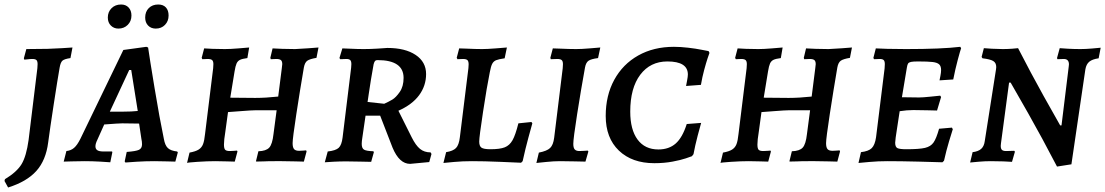

<svg xmlns="http://www.w3.org/2000/svg" viewBox="-35 -716 4910 853"><path d="M132 -431Q132 -444 127 -449Q122 -454 109 -454Q99 -454 88 -452.5Q77 -451 73 -451L71 -457L82 -498L176 -499Q206 -500 241 -502Q276 -504 287 -505L278 -458Q251 -454 242.5 -446.5Q234 -439 230 -416Q221 -365 204 -254.5Q187 -144 179 -83Q169 -4 126.5 43.5Q84 91 1 117L-15 88L-13 80Q40 48 61 13Q82 -22 92 -94L131 -413Q132 -420 132 -431Z M752 -43 755 -39 744 2Q734 2 706.5 1Q679 0 651 0Q611 0 572 2.5Q533 5 522 6L519 1L528 -41Q569 -44 582.5 -50.5Q596 -57 596 -75Q596 -87 593 -100L583 -167L508 -168Q493 -168 428 -163L398 -96Q389 -78 389 -66Q389 -54 397.5 -48.5Q406 -43 425 -43H463L464 -39L455 5Q445 4 409.5 2Q374 0 341 0Q309 0 283 1Q257 2 248 2L260 -45Q280 -47 294 -59Q308 -71 322 -99L513 -494L615 -508L623 -505Q629 -462 651.5 -326Q674 -190 693 -99Q698 -70 711 -58Q724 -46 752 -43ZM513 -220Q550 -220 577 -223L548 -405H539L453 -220ZM444 -638Q444 -663 460.5 -679.5Q477 -696 503 -696Q524 -696 536.5 -682.5Q549 -669 549 -647Q549 -622 532.5 -605.5Q516 -589 491 -589Q471 -589 457.5 -602.5Q444 -616 444 -638ZM610 -638Q610 -664 626 -680Q642 -696 668 -696Q690 -696 702 -683Q714 -670 714 -647Q714 -622 698 -605.5Q682 -589 657 -589Q636 -589 623 -602.5Q610 -616 610 -638Z M1265 -80Q1265 -61 1271.5 -53.5Q1278 -46 1294 -46Q1305 -46 1313.5 -47Q1322 -48 1325 -48Q1325 -47 1326 -46Q1327 -45 1327 -43L1315 2Q1305 2 1277.5 1Q1250 0 1217 0H1187Q1153 0 1137 1Q1126 1 1114 1.5Q1102 2 1102 1L1113 -44Q1147 -45 1161 -60Q1175 -75 1180 -120L1194 -226H1097Q1083 -226 1038 -222.5Q993 -219 978 -218L966 -130Q960 -94 960 -74Q960 -56 965.5 -50.5Q971 -45 986 -45Q998 -45 1006.5 -46Q1015 -47 1018 -47L1020 -43L1008 2Q999 2 973 1Q947 0 921 0Q887 0 842 3Q797 6 796 8L807 -38Q834 -43 847.5 -51.5Q861 -60 867 -75.5Q873 -91 876 -121L912 -413Q913 -420 913 -431Q913 -444 907.5 -449Q902 -454 888 -454L864 -453L861 -459L872 -501Q882 -500 909.5 -499Q937 -498 964 -498Q988 -498 1024 -501Q1060 -504 1072 -505L1064 -458Q1041 -455 1031 -450Q1021 -445 1016 -434Q1011 -423 1007 -398L988 -282L1099 -281Q1145 -281 1201 -287L1217 -413Q1219 -427 1219 -431Q1219 -444 1213 -449Q1207 -454 1193 -454L1168 -453L1166 -459L1176 -501Q1189 -500 1219.5 -499Q1250 -498 1276 -498Q1300 -499 1334.5 -501.5Q1369 -504 1380 -505L1371 -459Q1341 -454 1330 -446Q1319 -438 1315 -416Q1298 -317 1281.5 -209Q1265 -101 1265 -80Z M1575 -106Q1572 -88 1572 -77Q1572 -57 1582.5 -51Q1593 -45 1624 -44L1626 -40L1614 3Q1601 3 1567 2Q1533 1 1502 1Q1475 1 1446 2.5Q1417 4 1408 5L1421 -43Q1457 -47 1470 -59.5Q1483 -72 1487 -105L1525 -415Q1526 -421 1526 -431Q1526 -444 1521 -449Q1516 -454 1504 -454L1477 -453L1473 -458L1486 -501Q1496 -501 1524.5 -499.5Q1553 -498 1581 -498Q1610 -498 1642 -500Q1674 -502 1686 -503Q1765 -503 1811.5 -472Q1858 -441 1858 -387Q1858 -335 1827 -293Q1796 -251 1735 -224L1794 -106Q1812 -70 1831 -54.5Q1850 -39 1878 -39L1882 -32L1872 4L1787 12Q1739 12 1709 -60L1654 -202H1589ZM1758 -370Q1758 -449 1642 -449Q1635 -449 1631.5 -445.5Q1628 -442 1625 -431Q1612 -360 1603 -297L1598 -263L1672 -255Q1692 -264 1708 -273.5Q1724 -283 1741 -307.5Q1758 -332 1758 -370Z M1935 8 1947 -40Q1978 -45 1991 -58.5Q2004 -72 2008 -106L2046 -413Q2047 -419 2047 -430Q2047 -444 2041.5 -449Q2036 -454 2022 -454L1997 -453Q1997 -455 1994 -459L2005 -501Q2022 -501 2036 -500Q2078 -498 2107 -498Q2129 -498 2167 -501Q2205 -504 2217 -505L2207 -457Q2180 -453 2169 -448.5Q2158 -444 2152 -433Q2146 -422 2141 -395Q2128 -331 2111 -219Q2094 -107 2094 -87Q2094 -67 2104 -60Q2114 -53 2144 -53Q2186 -53 2207.5 -61.5Q2229 -70 2242 -93Q2255 -116 2268 -168L2326 -174Q2329 -169 2330 -168Q2326 -154 2312.5 -104.5Q2299 -55 2287 0L2280 7Q2258 6 2187 3Q2116 0 2062 0Q2020 0 1982.5 3.5Q1945 7 1935 8Z M2512 -77Q2512 -59 2518.5 -52Q2525 -45 2539 -45Q2553 -45 2563 -46Q2573 -47 2576 -47L2579 -43L2566 2Q2554 2 2520 1Q2486 0 2453 0Q2426 0 2392 3.5Q2358 7 2348 8L2359 -38Q2395 -45 2409 -58.5Q2423 -72 2427 -104L2465 -413Q2466 -420 2466 -431Q2466 -444 2460.5 -449Q2455 -454 2441 -454L2412 -453Q2410 -457 2410 -459L2421 -501Q2437 -501 2451 -500Q2495 -498 2525 -498Q2548 -498 2584 -501Q2620 -504 2632 -505L2622 -458Q2591 -454 2579.5 -446Q2568 -438 2564 -416Q2546 -317 2529 -208.5Q2512 -100 2512 -77Z M2656 -201Q2656 -292 2694 -361.5Q2732 -431 2800.5 -469.5Q2869 -508 2959 -508Q2988 -508 3022.5 -504Q3057 -500 3081.5 -495Q3106 -490 3113 -489L3117 -481Q3115 -476 3108.5 -456.5Q3102 -437 3093.5 -405.5Q3085 -374 3079 -339L3013 -334Q3014 -340 3017.5 -358Q3021 -376 3021 -385Q3021 -443 2930 -443Q2854 -443 2809.5 -384Q2765 -325 2765 -220Q2765 -140 2797.5 -96Q2830 -52 2890 -52Q2937 -52 2967 -78.5Q2997 -105 3016 -165L3080 -170Q3076 -157 3064.5 -113Q3053 -69 3046 -31L3039 -22Q3034 -20 3012 -12.5Q2990 -5 2953 2Q2916 9 2872 9Q2773 9 2714.5 -47Q2656 -103 2656 -201Z M3635 -80Q3635 -61 3641.5 -53.5Q3648 -46 3664 -46Q3675 -46 3683.5 -47Q3692 -48 3695 -48Q3695 -47 3696 -46Q3697 -45 3697 -43L3685 2Q3675 2 3647.5 1Q3620 0 3587 0H3557Q3523 0 3507 1Q3496 1 3484 1.5Q3472 2 3472 1L3483 -44Q3517 -45 3531 -60Q3545 -75 3550 -120L3564 -226H3467Q3453 -226 3408 -222.5Q3363 -219 3348 -218L3336 -130Q3330 -94 3330 -74Q3330 -56 3335.5 -50.5Q3341 -45 3356 -45Q3368 -45 3376.5 -46Q3385 -47 3388 -47L3390 -43L3378 2Q3369 2 3343 1Q3317 0 3291 0Q3257 0 3212 3Q3167 6 3166 8L3177 -38Q3204 -43 3217.5 -51.5Q3231 -60 3237 -75.5Q3243 -91 3246 -121L3282 -413Q3283 -420 3283 -431Q3283 -444 3277.5 -449Q3272 -454 3258 -454L3234 -453L3231 -459L3242 -501Q3252 -500 3279.5 -499Q3307 -498 3334 -498Q3358 -498 3394 -501Q3430 -504 3442 -505L3434 -458Q3411 -455 3401 -450Q3391 -445 3386 -434Q3381 -423 3377 -398L3358 -282L3469 -281Q3515 -281 3571 -287L3587 -413Q3589 -427 3589 -431Q3589 -444 3583 -449Q3577 -454 3563 -454L3538 -453L3536 -459L3546 -501Q3559 -500 3589.5 -499Q3620 -498 3646 -498Q3670 -499 3704.5 -501.5Q3739 -504 3750 -505L3741 -459Q3711 -454 3700 -446Q3689 -438 3685 -416Q3668 -317 3651.5 -209Q3635 -101 3635 -80Z M3992 -53Q4049 -53 4074.5 -59Q4100 -65 4112.5 -83Q4125 -101 4137 -144L4194 -149L4198 -142Q4194 -130 4181.5 -88.5Q4169 -47 4159 -2L4152 5Q4127 4 4046 2Q3965 0 3908 0Q3866 0 3828 3.5Q3790 7 3779 8L3790 -40Q3824 -44 3838 -58Q3852 -72 3857 -106L3895 -412Q3896 -420 3896 -431Q3896 -444 3891 -449Q3886 -454 3874 -454L3849 -453L3845 -458L3856 -501Q3869 -500 3907.5 -499Q3946 -498 3990 -498Q4148 -498 4231 -508L4235 -502Q4231 -491 4220 -450Q4209 -409 4200 -363L4139 -359Q4140 -364 4143 -379Q4146 -394 4146 -405Q4146 -422 4137.5 -430Q4129 -438 4108.5 -440.5Q4088 -443 4044 -443Q4022 -443 4012.5 -441Q4003 -439 3999.5 -434Q3996 -429 3994 -416L3972 -284L4048 -283Q4065 -283 4098 -286.5Q4131 -290 4142 -291L4146 -285L4128 -225Q4117 -225 4086.5 -226Q4056 -227 4023 -227Q3994 -227 3962 -222L3951 -150Q3942 -94 3942 -82Q3942 -63 3952 -58Q3962 -53 3992 -53Z M4713 -420 4714 -430Q4714 -454 4691 -454L4663 -453L4661 -458L4673 -502Q4683 -501 4710 -499.5Q4737 -498 4765 -498Q4788 -498 4817 -500.5Q4846 -503 4855 -504L4846 -457Q4818 -453 4804.5 -442Q4791 -431 4787 -408L4725 14L4661 24Q4594 -105 4533 -212.5Q4472 -320 4455 -349H4448L4412 -79L4411 -68Q4411 -55 4416.5 -50Q4422 -45 4435 -45L4471 -46L4474 -42L4461 3Q4451 2 4423 1Q4395 0 4366 0Q4341 0 4312.5 2.5Q4284 5 4275 6L4286 -40Q4311 -43 4324 -54.5Q4337 -66 4340 -89L4390 -408L4391 -418Q4391 -437 4377.5 -445Q4364 -453 4330 -457Q4328 -459 4326 -463L4336 -502Q4344 -501 4371.5 -499.5Q4399 -498 4420 -498Q4440 -498 4461 -499.5Q4482 -501 4488 -502Q4545 -391 4601.5 -289.5Q4658 -188 4675 -159H4681Z"/></svg>

Font: Alegreya SC Medium
Style: Italic
Weight: 500
Italic angle: -7°
Designer: Juan Pablo del Peral
Foundry: Huerta Tipografica
Version: Version 2.007; ttfautohint (v1.6)